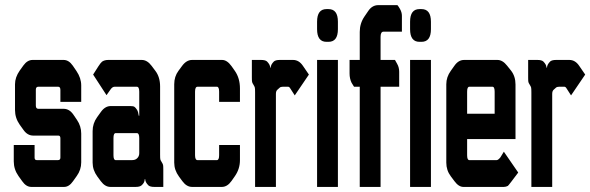

<svg xmlns="http://www.w3.org/2000/svg" viewBox="-20 -736 2324 756"><path d="M230.5 -307.6Q252.9 -307.6 268.6 -285.2L283.2 -263.7Q299.8 -239.3 299.8 -210V-96.7Q299.8 -67.4 282.2 -43L267.6 -22.5Q252 0 232.4 0H103.5Q83 0 67.4 -22.5L52.7 -43Q34.2 -69.3 34.2 -100.6V-165H116.2Q116.2 -165 116.2 -115.2Q116.2 -105.5 125 -105.5Q125 -105.5 208 -105.5Q217.8 -105.5 217.8 -115.2V-191.4Q217.8 -202.1 210 -202.1H111.3Q87.9 -202.1 72.3 -224.6L57.6 -245.1Q39.1 -271.5 39.1 -302.7V-404.3Q39.1 -431.6 57.6 -458L72.3 -478.5Q87.9 -500 108.4 -500H230.5Q251 -500 266.6 -477.5L281.2 -456.1Q299.8 -428.7 299.8 -399.4V-335H217.8V-381.8Q217.8 -394.5 209 -394.5H130.9Q121.1 -394.5 121.1 -382.8V-320.3Q121.1 -307.6 130.9 -307.6Z M426.8 -192.4V-125Q426.8 -105.5 435.5 -105.5H499Q512.7 -105.5 519.5 -112.3Q528.3 -120.1 528.3 -132.8V-192.4Q528.3 -211.9 518.6 -211.9H435.5Q426.8 -211.9 426.8 -192.4ZM415 0Q393.6 0 377 -22.5L363.3 -41Q344.7 -66.4 344.7 -95.7V-219.7Q344.7 -250 362.3 -274.4L377 -294.9Q393.6 -318.4 416 -318.4H493.2Q504.9 -318.4 509.3 -315.4Q513.7 -312.5 519.5 -303.7Q524.4 -295.9 526.4 -280.3H528.3V-375Q528.3 -394.5 518.6 -394.5H431.6Q422.9 -394.5 416 -384.8L399.4 -361.3L346.7 -442.4L367.2 -474.6Q376 -488.3 381.8 -493.2Q391.6 -500 406.2 -500H538.1Q559.6 -500 577.1 -476.6L591.8 -457Q610.4 -432.6 610.4 -395.5V-127Q610.4 -112.3 611.3 -108.4Q612.3 -104.5 616.7 -97.7Q621.1 -90.8 622.1 -86.4Q623 -82 623 -68.4V0H587.9Q571.3 0 564.5 -5.9Q551.8 -18.6 551.8 -30.3H549.8Q549.8 -16.6 537.1 -5.9Q530.3 0 513.7 0Z M924.8 -335H842.8V-375Q842.8 -394.5 834 -394.5H757.8Q748 -394.5 748 -375V-125Q748 -105.5 757.8 -105.5H834Q842.8 -105.5 842.8 -125V-165H924.8V-105.5Q924.8 -71.3 905.3 -43L891.6 -23.4Q875 0 853.5 0H736.3Q714.8 0 698.2 -22.5L684.6 -41Q666 -66.4 666 -95.7V-404.3Q666 -434.6 682.6 -457L696.3 -475.6Q713.9 -500 736.3 -500H854.5Q874 -500 891.6 -475.6L905.3 -456.1Q924.8 -427.7 924.8 -387.7Z M1007.8 -500Q1024.4 -500 1031.2 -494.1Q1043.9 -481.4 1043.9 -469.7H1045.9Q1045.9 -481.4 1058.6 -494.1Q1065.4 -500 1082 -500H1133.8Q1157.2 -500 1172.9 -476.6L1196.3 -442.4L1140.6 -360.4L1123 -387.7Q1119.1 -394.5 1114.3 -394.5H1093.8Q1085 -394.5 1081.1 -390.6L1072.3 -382.8Q1066.4 -377.9 1066.4 -366.2V0H984.4V-372.1Q984.4 -386.7 983.4 -391.1Q982.4 -395.5 978 -402.3Q973.6 -409.2 972.7 -413.1Q971.7 -417 971.7 -430.7V-500Z M1310.5 0H1228.5V-500H1310.5ZM1273.4 -700.2Q1310.5 -700.2 1310.5 -650.4V-621.1Q1310.5 -571.3 1273.4 -571.3H1265.6Q1228.5 -571.3 1228.5 -621.1V-650.4Q1228.5 -700.2 1265.6 -700.2Z M1396.5 -394.5H1374Q1368.2 -404.3 1364.3 -410.2Q1356.4 -426.8 1356.4 -446.3V-500H1396.5V-610.4Q1396.5 -643.6 1415 -670.9L1429.7 -692.4Q1445.3 -715.8 1469.7 -715.8H1544.9Q1549.8 -710 1554.7 -701.2Q1562.5 -687.5 1562.5 -673.8V-611.3H1490.2Q1478.5 -611.3 1478.5 -590.8V-500H1535.2Q1535.2 -499 1543.9 -484.4Q1551.8 -470.7 1551.8 -453.1V-394.5H1478.5V0H1396.5Z M1676.8 0H1594.7V-500H1676.8ZM1639.6 -700.2Q1676.8 -700.2 1676.8 -650.4V-621.1Q1676.8 -571.3 1639.6 -571.3H1631.8Q1594.7 -571.3 1594.7 -621.1V-650.4Q1594.7 -700.2 1631.8 -700.2Z M1963.9 -138.7 2020.5 -56.6 1993.2 -20.5Q1980.5 -3.9 1979.5 -3.9Q1971.7 0 1963.9 0H1804.7Q1786.1 0 1769.5 -22.5L1754.9 -42Q1737.3 -65.4 1737.3 -95.7V-404.3Q1737.3 -432.6 1754.9 -457L1769.5 -477.5Q1785.2 -500 1807.6 -500H1938.5Q1959 -500 1976.6 -477.5L1992.2 -458Q2009.8 -435.5 2009.8 -403.3V-188.5H1819.3V-125Q1819.3 -105.5 1828.1 -105.5H1935.5Q1941.4 -105.5 1950.2 -116.2Q1953.1 -120.1 1963.9 -138.7ZM1927.7 -288.1V-375Q1927.7 -394.5 1918.9 -394.5H1828.1Q1819.3 -394.5 1819.3 -375V-288.1Z M2095.7 -500Q2112.3 -500 2119.1 -494.1Q2131.8 -481.4 2131.8 -469.7H2133.8Q2133.8 -481.4 2146.5 -494.1Q2153.3 -500 2169.9 -500H2221.7Q2245.1 -500 2260.7 -476.6L2284.2 -442.4L2228.5 -360.4L2210.9 -387.7Q2207 -394.5 2202.1 -394.5H2181.6Q2172.9 -394.5 2168.9 -390.6L2160.2 -382.8Q2154.3 -377.9 2154.3 -366.2V0H2072.3V-372.1Q2072.3 -386.7 2071.3 -391.1Q2070.3 -395.5 2065.9 -402.3Q2061.5 -409.2 2060.5 -413.1Q2059.6 -417 2059.6 -430.7V-500Z"/></svg>

Font: Vancouver Drive
Style: Bold
Weight: 700
Designer: Valery Zaveryaev
Foundry: Cyreal (www.cyreal.org)
Version: Version 1.01